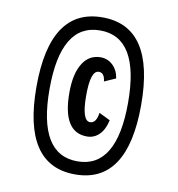

<svg xmlns="http://www.w3.org/2000/svg" viewBox="-81 -783 802 867"><g transform="rotate(10 320.0 -350.0)"><path d="M140 -350Q140 -50 320 -50Q500 -50 500 -350Q500 -650 320 -650Q140 -650 140 -350ZM80 -350Q80 -710 320 -710Q560 -710 560 -350Q560 10 320 10Q80 10 80 -350ZM432 -258Q423 -215 399.5 -191.5Q376 -168 343 -168Q231 -168 231 -350Q231 -436 260.5 -483.5Q290 -531 343 -531Q376 -531 399.5 -508Q423 -485 428 -449L376 -426Q372 -465 346 -465Q308 -465 308 -350Q308 -234 346 -234Q374 -234 381 -283Z"/></g></svg>

Font: Gully ECD Medium
Style: Regular
Weight: 500
Width: 2
Designer: jaikishan Patel
Foundry: MagicType
Version: Version 1.000;Glyphs 3.2 (3242)